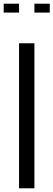

<svg xmlns="http://www.w3.org/2000/svg" viewBox="-33 -1018 289 1038"><path d="M70 -784H153V0H70ZM-13 -998H70V-950H-13ZM153 -998H236V-950H153Z"/></svg>

Font: Facade Sud
Style: Regular
Weight: 100
Designer: Éléonore Fines
Foundry: Velvetyne Type Foundry
Version: Version 1.001;Glyphs 3.2 (3202)